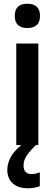

<svg xmlns="http://www.w3.org/2000/svg" viewBox="-20 -776 292 1027"><path d="M126 -756Q194 -756 194 -691Q194 -657 176 -641.5Q158 -626 126 -626Q94 -626 76.5 -642Q59 -658 59 -691Q59 -756 126 -756ZM185 -543V0H67V-543ZM106 109Q106 155 149 155Q162 155 174 152Q186 149 193 146V220Q182 224 165.5 227.5Q149 231 129 231Q78 231 48.5 205Q19 179 19 132Q19 96 40.5 59Q62 22 115 -16L172 0Q138 33 122 57.5Q106 82 106 109Z"/></svg>

Font: Noto Sans Hebrew Condensed SemiBold
Style: Regular
Weight: 600
Width: 3
Designer: Ben Nathan
Foundry: Google LLC
Version: Version 3.001; ttfautohint (v1.8.4.7-5d5b)